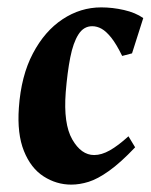

<svg xmlns="http://www.w3.org/2000/svg" viewBox="-20 -485 408 520"><path d="M173 15Q132.7 15 98.1 -7.3Q63.4 -29.6 44.8 -76.1Q26.1 -122.5 31.1 -193.1Q37.1 -279.6 69.1 -340.2Q101 -400.9 149.5 -432.9Q198 -465 254.1 -465Q284.9 -465 315.8 -457.9Q346.7 -450.9 368 -436.1L337.6 -340.5L310.9 -333.5Q295.2 -365.5 281.5 -382.8Q267.7 -400 255.3 -407Q242.9 -414 229.7 -414Q206.5 -414 192.4 -391.7Q178.2 -369.5 170.3 -329.4Q162.4 -289.2 158 -235Q151.5 -149.6 175.7 -107.4Q199.9 -65.1 235 -65.1Q255 -65.1 277.5 -77.8Q300 -90.5 327.9 -115.9L346 -86Q306 -43.9 275.2 -22.1Q244.5 -0.2 220.1 7.4Q195.7 15 173 15Z"/></svg>

Font: Ancizar Serif Light
Style: Italic
Weight: 300
Italic angle: -4°
Designer: Cesar Puertas, Viviana Monsalve, Julian Moncada, Julian Prieto, Jose Castro, Felipe Aragon, Mariel Hernandez, Sara Alarc
Version: Version 8.100